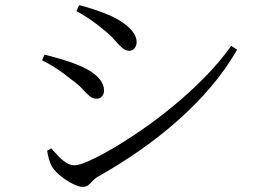

<svg xmlns="http://www.w3.org/2000/svg" viewBox="-20 -733 1040 749"><path d="M302 -4Q287 -4 263.5 -16Q240 -28 218.5 -45Q197 -62 186 -78Q177 -91 171 -112.5Q165 -134 164 -145L180 -154Q194 -138 208.5 -123Q223 -108 239 -98Q255 -88 272 -88Q288 -88 327.5 -105.5Q367 -123 420 -154Q473 -185 534.5 -227.5Q596 -270 659 -322Q722 -374 779.5 -432.5Q837 -491 882 -554L905 -539Q862 -464 802.5 -394Q743 -324 671.5 -261Q600 -198 520.5 -143Q441 -88 359 -42Q349 -36 341 -27Q333 -18 324.5 -11Q316 -4 302 -4ZM357 -348Q341 -348 328.5 -359Q316 -370 300.5 -387Q285 -404 258 -423Q230 -446 203 -464Q176 -482 144 -498L154 -520Q192 -510 223 -501Q254 -492 288 -478Q319 -465 341 -449.5Q363 -434 374.5 -416Q386 -398 386 -379Q386 -371 382.5 -364Q379 -357 372.5 -352.5Q366 -348 357 -348ZM484 -535Q470 -535 456.5 -546.5Q443 -558 426.5 -577.5Q410 -597 383 -618Q357 -640 328 -659.5Q299 -679 278 -690L289 -713Q317 -706 350 -695Q383 -684 415 -670Q450 -653 471 -636Q492 -619 502.5 -602.5Q513 -586 513 -568Q513 -555 505 -545Q497 -535 484 -535Z"/></svg>

Font: Noto Serif TC
Style: Regular
Weight: 400
Designer: Ryoko NISHIZUKA  (kana & ideographs); Frank Grießhammer (Latin, Greek & Cyrillic); Wenlong ZHANG  (bopomofo); Sandoll Co
Foundry: Adobe
Version: Version 2.003-H1;hotconv 1.1.1;makeotfexe 2.6.0